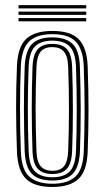

<svg xmlns="http://www.w3.org/2000/svg" viewBox="-20 -729 412 756"><path d="M186.2 7.2Q114.5 7.2 82.1 -25.2Q49.8 -57.8 46.8 -131.2Q43.5 -221.8 43.4 -302.8Q43.2 -383.8 46.8 -469.8Q50 -545.2 83.6 -576.2Q117.2 -607.2 186.2 -607.2Q258.2 -607.2 290.1 -574.5Q322 -541.8 325.2 -468.8Q328.5 -377.8 328.5 -296.8Q328.5 -215.8 325.2 -130.5Q322 -54.8 288.4 -23.8Q254.8 7.2 186.2 7.2ZM186.2 -5.5Q246 -5.5 276.4 -33.2Q306.8 -61 309.8 -130.8Q313 -215.8 313.1 -295.2Q313.2 -374.8 309.8 -468Q307.2 -533.2 279.4 -563.9Q251.5 -594.5 186.2 -594.5Q123.2 -594.5 94 -565.1Q64.8 -535.8 62 -467Q59 -390.8 58.8 -308.1Q58.5 -225.5 62.2 -130.8Q65 -60.2 96 -32.9Q127 -5.5 186.2 -5.5ZM186.2 -18.2Q131.2 -18.2 105.5 -44.6Q79.8 -71 77.2 -133.8Q74.5 -211.5 74.2 -297.1Q74 -382.8 77.2 -466.5Q80 -529.2 105.8 -555.5Q131.5 -581.8 186.2 -581.8Q238.2 -581.8 265.1 -556.8Q292 -531.8 294.5 -468.8Q297.5 -380.8 297.8 -299.1Q298 -217.5 294.8 -133.8Q292 -70.5 266.1 -44.4Q240.2 -18.2 186.2 -18.2ZM186.2 -31Q232.2 -31 254.6 -54.1Q277 -77.2 279.2 -134.2Q282 -205.8 282.2 -290Q282.5 -374.2 279.2 -465.8Q277 -523.2 254.2 -546.1Q231.5 -569 186.2 -569Q140 -569 117.5 -545.8Q95 -522.5 92.8 -466Q90 -393.8 89.6 -309.8Q89.2 -225.8 92.8 -133.8Q95 -76 118.2 -53.5Q141.5 -31 186.2 -31ZM186.2 -43.8Q149.2 -43.8 129.6 -63.5Q110 -83.2 108 -134.5Q102 -300 108 -465Q110 -514.2 128.5 -535.2Q147 -556.2 186.2 -556.2Q223 -556.2 242.5 -536.5Q262 -516.8 264 -465.5Q267 -381.5 267 -297.8Q267 -214 264 -134.8Q262 -85 243.2 -64.4Q224.5 -43.8 186.2 -43.8ZM186.2 -56.5Q218 -56.5 232.5 -75.1Q247 -93.8 248.5 -135.5Q251.2 -210.2 251.5 -291.4Q251.8 -372.5 248.5 -465Q247 -508.5 231.5 -526Q216 -543.5 186.2 -543.5Q154 -543.5 139.5 -524.8Q125 -506 123.5 -464.2Q120.2 -382.2 120.2 -304.1Q120.2 -226 123.5 -134.8Q125 -91 140.8 -73.8Q156.5 -56.5 186.2 -56.5ZM319.5 -696H53V-708.8H319.5ZM319.5 -670.5H53V-683.2H319.5ZM319.5 -645H53V-657.8H319.5Z"/></svg>

Font: Big Shoulders Inline Display Medium
Style: Regular
Weight: 500
Designer: Patric King
Foundry: XO Type Co
Version: Version 1.000